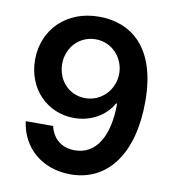

<svg xmlns="http://www.w3.org/2000/svg" viewBox="-83 -811 814 895"><g transform="rotate(10 324.0 -363.5)"><path d="M317.1 -737.2C159.4 -738.3 54.7 -630 54.7 -487.9C55 -350.9 152.7 -251.8 280.2 -251.8C358.7 -251.8 426.8 -289.8 462 -352.3H467C466.6 -196.7 410.2 -104 309.7 -104C246.8 -104 204.5 -140.3 191.4 -198.2H61.8C76.7 -77.8 171.9 9.9 309.7 9.9C484 9.9 595.2 -135.7 594.8 -386C594.5 -650.9 456.7 -736.5 317.1 -737.2ZM182.5 -490.8C182.5 -568.9 240.4 -630.7 317.5 -630.7C395.2 -630.7 452.4 -566.1 452.4 -491.8C452.8 -416.5 392.8 -351.9 316.1 -351.9C238.6 -351.9 182.9 -413 182.5 -490.8Z"/></g></svg>

Font: Margiela Sans Semi Bold
Style: Regular
Weight: 600
Designer: Stefan Endress, Andreas Faust
Version: Version 1.100;FEAKit 1.0